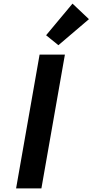

<svg xmlns="http://www.w3.org/2000/svg" viewBox="-20 -1042 512 1062"><path d="M235 -847 381 -1022 472 -936 303 -792ZM339 -740 209 0H69L199 -740Z"/></svg>

Font: Fz Poppins SemBd
Style: Italic
Weight: 600
Italic angle: -10°
Designer: Ninad Kale (Devanagari), Jonny Pinhorn (Latin)
Foundry: Indian Type Foundry
Version: Vit hóa bi Vntype.Com & FontZin.Com